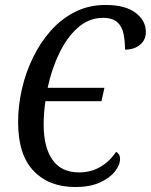

<svg xmlns="http://www.w3.org/2000/svg" viewBox="-20 -744 608 774"><path d="M284 10Q178 10 115.5 -55Q53 -120 53 -252Q53 -317 68 -383.5Q83 -450 112.5 -511Q142 -572 184.5 -620Q227 -668 282.5 -696Q338 -724 405 -724Q485 -724 526.5 -692.5Q568 -661 568 -615Q568 -583 544.5 -563.5Q521 -544 484 -544Q484 -576 478.5 -605.5Q473 -635 454 -653.5Q435 -672 395 -672Q339 -672 294.5 -633Q250 -594 219 -529.5Q188 -465 172 -390H401L389 -336H163Q156 -288 156 -241Q156 -151 191.5 -100Q227 -49 299 -49Q347 -49 385 -71.5Q423 -94 448 -132Q464 -123 464 -104Q464 -79 443 -52.5Q422 -26 382 -8Q342 10 284 10Z"/></svg>

Font: Noto Serif Condensed
Style: Italic
Weight: 400
Width: 3
Italic angle: -12°
Designer: Monotype Design Team
Foundry: Monotype Imaging Inc.
Version: Version 2.014; ttfautohint (v1.8.4.7-5d5b)